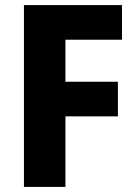

<svg xmlns="http://www.w3.org/2000/svg" viewBox="-20 -734 534 754"><path d="M237 0H74V-714H459V-578H237V-413H443V-277H237Z"/></svg>

Font: Noto Sans Khmer SemiCondensed ExtraBold
Style: Regular
Weight: 800
Width: 4
Designer: Danh Hong and the Monotype Design Team
Foundry: Monotype Imaging Inc.
Version: Version 2.004